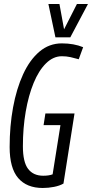

<svg xmlns="http://www.w3.org/2000/svg" viewBox="-20 -926 458 956"><path d="M193 10Q113 10 70.5 -39.5Q28 -89 28 -194Q28 -298 45 -391Q62 -484 95 -556Q128 -628 176.5 -669Q225 -710 288 -710Q348 -710 394 -691L372 -631Q351 -637 331 -641.5Q311 -646 288 -646Q245 -646 209 -610.5Q173 -575 147.5 -513Q122 -451 108 -370Q94 -289 94 -198Q94 -119 120 -85Q146 -51 195 -51Q224 -51 242 -58L281 -303H197L206 -361H351L296 -12Q277 -1 249 4.5Q221 10 193 10ZM418 -906 330 -740H256L221 -906H276L299 -780L363 -906Z"/></svg>

Font: Georama Condensed
Style: Italic
Weight: 400
Width: 3
Italic angle: -9°
Designer: Jean-Baptiste Levee
Foundry: Production Type
Version: Version 1.000